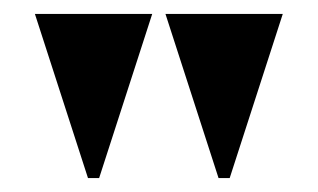

<svg xmlns="http://www.w3.org/2000/svg" viewBox="-20 -734 455 275"><path d="M106 -479 30 -714H198L122 -479ZM293 -479 217 -714H385L309 -479Z"/></svg>

Font: Noto Serif Display SemiCondensed Black
Style: Regular
Weight: 900
Width: 4
Designer: Monotype Design Team
Foundry: Monotype Imaging Inc.
Version: Version 2.009